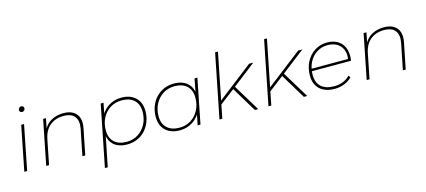

<svg xmlns="http://www.w3.org/2000/svg" viewBox="-66 -1353 4787 2158"><g transform="rotate(-15 2327.0 -274.0)"><path d="M59 0 162 -519H195L92 0ZM210 -655Q197 -655 188.5 -664Q180 -673 180 -685Q180 -699 190.5 -709.5Q201 -720 215 -720Q228 -720 236.5 -711Q245 -702 245 -690Q245 -676 235 -665.5Q225 -655 210 -655Z M652 -523Q723 -523 767 -495Q811 -467 826.5 -418Q842 -369 829 -304L768 0H735L796 -304Q813 -391 775.5 -441.5Q738 -492 645 -492Q551 -492 487.5 -440Q424 -388 404 -286L347 0H314L417 -519H450L428 -408Q461 -460 508 -487Q571 -523 652 -523Z M1257 3Q1189 3 1140.5 -21.5Q1092 -46 1067 -93Q1053 -118 1047 -150L978 194H945L1087 -519H1120L1096 -400Q1128 -449 1178 -481Q1243 -523 1328 -523Q1396 -523 1446 -497Q1496 -471 1523.5 -423.5Q1551 -376 1551 -309Q1551 -242 1529 -185Q1507 -128 1468 -85.5Q1429 -43 1375 -20Q1321 3 1257 3ZM1259 -27Q1334 -27 1392 -63.5Q1450 -100 1484 -163.5Q1518 -227 1518 -308Q1518 -396 1466.5 -444Q1415 -492 1322 -492Q1248 -492 1189.5 -456Q1131 -420 1097.5 -356.5Q1064 -293 1064 -211Q1064 -124 1115.5 -75.5Q1167 -27 1259 -27Z M1868 3Q1801 3 1750.5 -22.5Q1700 -48 1672.5 -96Q1645 -144 1645 -210Q1645 -277 1666.5 -334Q1688 -391 1727.5 -433.5Q1767 -476 1820.5 -499.5Q1874 -523 1939 -523Q2007 -523 2055.5 -498Q2104 -473 2130 -427Q2143 -401 2150 -371L2179 -519H2212L2109 0H2076L2100 -119Q2067 -70 2019 -39Q1954 3 1868 3ZM1874 -27Q1949 -27 2007 -63.5Q2065 -100 2098.5 -163.5Q2132 -227 2132 -308Q2132 -396 2080.5 -444Q2029 -492 1937 -492Q1863 -492 1804.5 -455.5Q1746 -419 1712 -355.5Q1678 -292 1678 -211Q1678 -124 1729.5 -75.5Q1781 -27 1874 -27Z M2330 0 2478 -742H2511L2403 -201L2814 -519H2863L2593 -310L2781 0H2742L2567 -290L2394 -157L2363 0Z M2900 0 3048 -742H3081L2973 -201L3384 -519H3433L3163 -310L3351 0H3312L3137 -290L2964 -157L2933 0Z M3671 3Q3599 3 3546.5 -22.5Q3494 -48 3466.5 -96Q3439 -144 3439 -212Q3439 -301 3475.5 -371Q3512 -441 3575.5 -482Q3639 -523 3719 -523Q3786 -523 3834 -497.5Q3882 -472 3908 -424Q3934 -376 3934 -309Q3934 -295 3932.5 -281Q3931 -267 3929 -255H3473Q3471 -235 3471 -213Q3471 -123 3523 -75Q3575 -27 3674 -27Q3731 -27 3779 -46.5Q3827 -66 3858 -101L3874 -78Q3842 -41 3788 -19Q3734 3 3671 3ZM3478 -283H3902Q3910 -347 3891 -392Q3870 -441 3825 -467Q3780 -493 3718 -493Q3647 -493 3591 -456.5Q3535 -420 3503 -357Q3486 -323 3478 -283Z M4381 -523Q4452 -523 4496 -495Q4540 -467 4555.5 -418Q4571 -369 4558 -304L4497 0H4464L4525 -304Q4542 -391 4504.5 -441.5Q4467 -492 4374 -492Q4280 -492 4216.5 -440Q4153 -388 4133 -286L4076 0H4043L4146 -519H4179L4157 -408Q4190 -460 4237 -487Q4300 -523 4381 -523Z"/></g></svg>

Font: Montserrat Thin ExtraLight
Style: Italic
Weight: 250
Italic angle: -11.3°
Version: Version 9.000